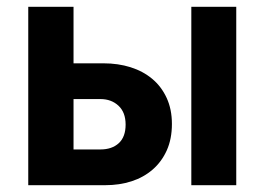

<svg xmlns="http://www.w3.org/2000/svg" viewBox="-20 -544 777 564"><path d="M63 -524H196V-358H284Q327 -358 363.5 -346.5Q400 -335 427 -312.5Q454 -290 469.5 -256.5Q485 -223 485 -180Q485 -136 470 -102.5Q455 -69 428.5 -46Q402 -23 366.5 -11.5Q331 0 289 0H63ZM542 -524H674V0H542ZM275 -105Q309 -105 329 -123.5Q349 -142 349 -178Q349 -214 328 -233.5Q307 -253 275 -253H196V-105Z"/></svg>

Font: PTCRaleway
Style: Bold
Weight: 700
Designer: Matt McInerney, Pablo Impallari, Rodrigo Fuenzalida
Foundry: Matt McInerney, Pablo Impallari, Rodrigo Fuenzalida
Version: Version 3.000g; ttfautohint (v1.5) -l 8 -r 28 -G 28 -x 14 -D